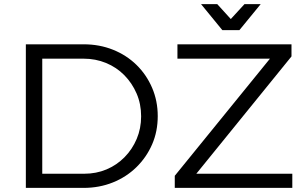

<svg xmlns="http://www.w3.org/2000/svg" viewBox="-20 -916 1489 936"><path d="M388 -700Q465 -700 531 -673.5Q597 -647 645.5 -599.5Q694 -552 721.5 -488Q749 -424 749 -350Q749 -275 721.5 -212Q694 -149 645 -101Q596 -53 530 -26.5Q464 0 387 0H106V-700ZM390 -69Q449 -69 499 -90Q549 -111 587 -149.5Q625 -188 646.5 -239Q668 -290 668 -349Q668 -409 646 -460Q624 -511 586 -549.5Q548 -588 497 -609Q446 -630 387 -630H186V-69ZM845 -700H1401V-641L937 -69H1405V0H832V-59L1296 -630H845ZM1147 -769H1064L960 -896H1039L1128 -798H1082L1172 -896H1251Z"/></svg>

Font: Alexandria Light
Style: Regular
Weight: 300
Designer: Mohamed Gaber
Foundry: Kief Type Foundry
Version: Version 5.100